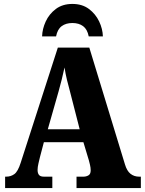

<svg xmlns="http://www.w3.org/2000/svg" viewBox="-20 -956 736 976"><path d="M6 0V-58H12Q35 -58 53 -71Q71 -84 85 -128L274 -714H434L615 -121Q625 -87 643.5 -72.5Q662 -58 687 -58H696V0H369V-58H405Q418 -58 429.5 -64.5Q441 -71 441 -90Q441 -103 437.5 -118Q434 -133 432 -140L404 -233H203L183 -157Q180 -145 175.5 -125.5Q171 -106 171 -92Q171 -76 178 -67Q185 -58 203 -58H246V0ZM223 -299H385L336 -490Q328 -519 320.5 -549.5Q313 -580 308 -613Q301 -581 293.5 -550.5Q286 -520 278 -492ZM194 -771Q195 -809 212.5 -847Q230 -885 264 -910.5Q298 -936 348 -936Q398 -936 432 -910.5Q466 -885 484 -847Q502 -809 503 -771H431Q424 -807 402.5 -823Q381 -839 348 -839Q315 -839 293.5 -823Q272 -807 265 -771Z"/></svg>

Font: Noto Serif Condensed Black
Style: Regular
Weight: 900
Width: 3
Designer: Monotype Design Team
Foundry: Monotype Imaging Inc.
Version: Version 2.015; ttfautohint (v1.8.4.7-5d5b)